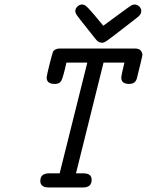

<svg xmlns="http://www.w3.org/2000/svg" viewBox="-20 -824 646 844"><path d="M157.2 -28.8Q157.2 -62 195.8 -62H242.2L363.8 -548.8H272Q257.8 -484.9 250 -470Q242.2 -455.1 222.2 -455.1H220.2Q185.1 -455.1 185.1 -482.9Q185.1 -490.7 197.5 -540.3Q210 -589.8 212.9 -596.2Q221.7 -611.3 245.1 -610.8H571.8Q591.8 -610.8 598.9 -601.3Q606 -591.8 606 -582Q606 -577.1 582 -481Q576.2 -455.1 547.9 -455.1Q512.7 -455.1 513.2 -482.9Q513.2 -492.7 526.9 -548.8H435.1L314 -62H347.2Q383.3 -62 382.8 -33.2Q382.8 0 345.2 0H193.8Q157.2 0 157.2 -28.8ZM311 -774.9Q311 -786.1 320.1 -795.2Q329.1 -804.2 340.8 -804.2Q343.8 -804.2 345.9 -803.7Q348.1 -803.2 350.6 -802Q353 -800.8 355 -799.8Q356.9 -798.8 359.9 -795.9Q362.8 -793 365 -791Q367.2 -789.1 371.1 -784.9Q375 -780.8 377.4 -777.8Q379.9 -774.9 385.5 -768.6Q391.1 -762.2 395 -757.8L434.1 -710.9Q466.3 -733.9 506.8 -764.2Q546.9 -793.9 555.4 -799.1Q564 -804.2 571.8 -804.2Q583 -804.2 592 -795.7Q601.1 -787.1 601.1 -774.9Q601.1 -759.8 582 -746.1Q553.2 -724.1 512.2 -691.9Q458 -649.9 447.5 -643.1Q437 -636.2 429.2 -636.2H428.2Q412.1 -636.2 399.9 -652.8Q385.7 -670.9 363.8 -698.2Q324.7 -747.1 317.9 -757.1Q311 -767.1 311 -774.9Z"/></svg>

Font: CMU Typewriter Text
Style: Italic
Weight: 500
Italic angle: -14.04°
Version: Version 0.7.0